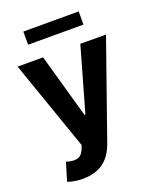

<svg xmlns="http://www.w3.org/2000/svg" viewBox="-167 -825 921 1127"><g transform="rotate(-20 293.0 -261.0)"><path d="M153.8 204.5C266.3 204.5 326 147 356.9 58.9L568.9 -544.7L408.7 -545.5L294.7 -144.9H289.1L176.1 -545.5H17L212.7 15.6L203.8 38.7C183.9 89.8 146 92.3 92.7 76L58.6 188.9C80.3 198.2 115.4 204.5 153.8 204.5ZM464.8 -727.3H119V-645.2H464.8Z"/></g></svg>

Font: Karasuma Gothic
Style: Bold
Weight: 700
Designer: Rasmus Andersson / Ryoko Nishizuka
Foundry: Genbu
Version: Version 1.00